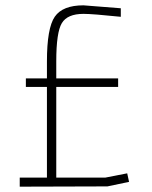

<svg xmlns="http://www.w3.org/2000/svg" viewBox="-20 -700 570 720"><path d="M433 -669V-637Q327 -648 293 -648Q233 -648 212 -613.5Q191 -579 191 -470V-406H423V-374H191V-34H375L457 -50L464 -18L383 -1Q332 -1 219 -0.5Q106 0 54 0V-34H156V-374H77V-406H156V-469Q156 -595 185.5 -637.5Q215 -680 293 -680Z"/></svg>

Font: TitilliumMaps29L
Style: 1 wt
Weight: 100
Designer: Campivisivi
Foundry: Accademia di Belle Arti di Urbino and students of MA course of Visual design
Version: Version 001.001